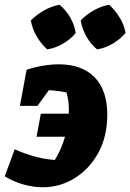

<svg xmlns="http://www.w3.org/2000/svg" viewBox="-37 -776 549 809"><path d="M117 -200 135 -297H253Q255 -349 243 -387Q225 -390 206.5 -392.5Q188 -395 169 -396L121 -330H47L75 -482Q108 -493 143.5 -499Q179 -505 211 -505Q308 -505 361.5 -450.5Q415 -396 415 -293Q415 -201 377.5 -132.5Q340 -64 278 -25.5Q216 13 143 13Q104 13 62.5 1.5Q21 -10 -17 -33L25 -147Q65 -129 107.5 -117Q150 -105 194 -102Q221 -145 237 -200ZM214 -756Q241 -733 259 -702Q277 -671 282 -637Q261 -611 228.5 -592Q196 -573 162 -568Q137 -590 118 -622Q99 -654 93 -690Q117 -714 148.5 -732Q180 -750 214 -756ZM423 -756Q449 -732 467.5 -701.5Q486 -671 492 -637Q470 -611 438 -592Q406 -573 372 -568Q346 -589 327.5 -621.5Q309 -654 303 -690Q326 -714 357.5 -732Q389 -750 423 -756Z"/></svg>

Font: Piazzolla ExtraBold
Style: Italic
Weight: 800
Italic angle: -11.3°
Designer: Juan Pablo del Peral
Foundry: Huerta Tipografica
Version: Version 1.330